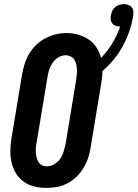

<svg xmlns="http://www.w3.org/2000/svg" viewBox="-20 -907 670 935"><path d="M205 8Q175 8 146.5 1Q118 -6 95 -22.5Q72 -39 57.5 -63Q43 -87 36.5 -115Q30 -143 30.5 -173.5Q31 -204 36 -234L88 -548Q93 -574 101 -599Q109 -624 123.5 -647.5Q138 -671 158 -690Q178 -709 202.5 -721.5Q227 -734 252.5 -740Q278 -746 305 -746Q334 -746 361.5 -738Q389 -730 412 -714.5Q435 -699 450 -675.5Q465 -652 472 -625Q504 -658 527.5 -697Q551 -736 565 -778Q565 -778 564.5 -778Q564 -778 564 -778Q553 -778 543 -781.5Q533 -785 527 -792.5Q521 -800 519.5 -810.5Q518 -821 520 -832Q520 -832 520 -832Q520 -832 520 -832Q522 -844 527 -854.5Q532 -865 541 -872.5Q550 -880 561.5 -883.5Q573 -887 584 -887Q595 -887 605.5 -883Q616 -879 622.5 -870.5Q629 -862 629.5 -850.5Q630 -839 628 -827Q622 -790 609.5 -754Q597 -718 578.5 -683.5Q560 -649 534.5 -618Q509 -587 479 -561Q479 -546 477 -531Q475 -516 473 -501L421 -187Q417 -161 408.5 -136Q400 -111 386 -88Q372 -65 351.5 -45.5Q331 -26 307 -13.5Q283 -1 257 3.5Q231 8 205 8ZM208 -97Q226 -97 243.5 -107Q261 -117 272.5 -133Q284 -149 289.5 -167.5Q295 -186 299 -204L351 -518Q353 -531 354 -544Q355 -557 354.5 -570Q354 -583 351 -595Q348 -607 341.5 -617Q335 -627 323.5 -632.5Q312 -638 299 -638Q281 -638 264 -627.5Q247 -617 236 -601Q225 -585 219.5 -567Q214 -549 211 -531L159 -217Q156 -204 155 -191Q154 -178 154.5 -165.5Q155 -153 158 -141Q161 -129 167 -118.5Q173 -108 184 -102.5Q195 -97 208 -97Z"/></svg>

Font: Iosevka Curly Slab XBdObl
Style: Regular
Weight: 800
Italic angle: -9°
Monospace: yes
Designer: Belleve Invis
Foundry: Belleve Invis
Version: Version 11.1.0; ttfautohint (v1.8.3)